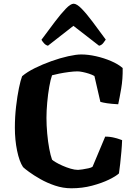

<svg xmlns="http://www.w3.org/2000/svg" viewBox="-20 -1013 729 1033"><path d="M364 0Q319 0 276 -14.5Q233 -29 197 -49.5Q161 -70 136.5 -88Q112 -106 104 -114Q84 -144 72 -202Q60 -260 60 -326Q60 -384 66.5 -440Q73 -496 82 -539.5Q91 -583 99 -603Q126 -626 167.5 -646.5Q209 -667 256.5 -684Q304 -701 347 -710.5Q390 -720 417 -720Q454 -720 496.5 -710.5Q539 -701 577.5 -684.5Q616 -668 640 -647Q641 -588 632 -536Q623 -484 616 -452Q579 -454 556 -457.5Q533 -461 520 -465L488 -604Q476 -611 459 -616.5Q442 -622 425 -625.5Q408 -629 397 -629Q378 -629 351 -625.5Q324 -622 299 -617Q274 -612 260 -608Q252 -586 245 -546Q238 -506 234 -461Q230 -416 230 -379Q230 -339 234 -294.5Q238 -250 245 -213Q252 -176 260 -154Q265 -149 280 -140Q295 -131 316.5 -121.5Q338 -112 360 -105.5Q382 -99 400 -99Q407 -99 423 -101.5Q439 -104 455.5 -107.5Q472 -111 478 -116L546 -278Q573 -278 597.5 -271.5Q622 -265 637 -259Q636 -230 633 -196Q630 -162 626.5 -131Q623 -100 620 -80Q604 -65 566 -46.5Q528 -28 475.5 -14Q423 0 364 0ZM238 -767Q226 -770 217 -780Q208 -790 203 -799Q242 -852 275 -895.5Q308 -939 334 -966Q360 -993 376 -993Q393 -993 419 -966.5Q445 -940 478 -896Q511 -852 549 -800Q545 -794 536 -782Q527 -770 513 -767L375 -874Z"/></svg>

Font: Texturina 12pt ExtraBold
Style: Regular
Weight: 800
Designer: Guillermo Torres Carreño
Foundry: Omnibus-Type
Version: Version 1.002